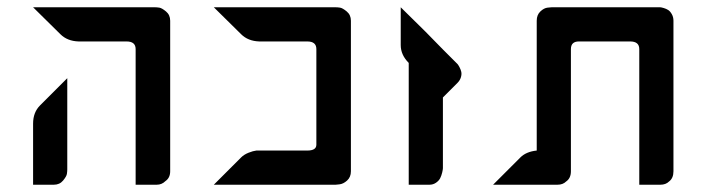

<svg xmlns="http://www.w3.org/2000/svg" viewBox="-20 -752 1938 528"><path d="M71 -732H406Q411 -732 418 -731Q425 -730 436.5 -720.5Q448 -711 448 -695V-286V-281Q448 -263 435 -254Q425 -244 411 -244H353V-354V-419V-553V-617Q353 -638 328 -638H196Q165 -639 146 -658ZM165 -537V-286Q165 -281 164 -274Q163 -267 153.5 -255.5Q144 -244 128 -244H71V-412Q71 -443 90 -462Z M903 -732Q908 -732 915 -731Q922 -730 933.5 -720.5Q945 -711 945 -695V-281Q945 -265 934.5 -255.5Q924 -246 913 -245L903 -244H568L643 -319Q651 -327 663.5 -332Q676 -337 685 -338H693H825Q850 -338 850 -354V-419V-553V-617Q850 -638 825 -638H693Q662 -639 643 -658L568 -732Z M1082 -732 1150 -665 1198 -616 1235 -579Q1236 -578 1238 -576Q1240 -574 1243.5 -567.5Q1247 -561 1248.5 -554.5Q1250 -548 1247.5 -539.5Q1245 -531 1238 -524L1198 -484V-352V-295Q1198 -293 1198 -289.5Q1198 -286 1196 -277.5Q1194 -269 1190.5 -262Q1187 -255 1179 -249.5Q1171 -244 1161 -244H1104V-460V-577V-579Q1082 -601 1082 -628Z M1497 -732H1572H1687H1791Q1793 -732 1795.5 -732Q1798 -732 1805 -730Q1812 -728 1817.5 -724.5Q1823 -721 1827.5 -713Q1832 -705 1832 -695V-286V-281Q1832 -262 1820 -253Q1811 -244 1796 -244H1738V-354V-419V-552V-617Q1738 -638 1713 -638H1687H1572Q1550 -638 1550 -617V-552V-286V-281Q1550 -262 1537 -253Q1528 -244 1513 -244H1507H1456H1336L1411 -319Q1427 -335 1456 -338V-354V-419V-421V-695Q1456 -711 1466 -720.5Q1476 -730 1486 -731Z"/></svg>

Font: ECO
Style: Regular
Weight: 400
Version: Version 1.1